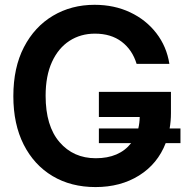

<svg xmlns="http://www.w3.org/2000/svg" viewBox="-20 -757 760 787"><path d="M371.6 9.8Q271 9.8 195.3 -35.4Q119.6 -80.6 77.1 -164.3Q34.7 -248 34.7 -362.8Q34.7 -480 78.1 -563.7Q121.6 -647.5 197 -692.4Q272.5 -737.3 367.7 -737.3Q448.2 -737.3 513.4 -706.5Q578.6 -675.8 620.8 -621.1Q663.1 -566.4 674.3 -495.1H540Q522.5 -552.7 478.8 -585.9Q435.1 -619.1 369.1 -619.1Q310.5 -619.1 264.9 -589.6Q219.2 -560.1 193.1 -503.2Q167 -446.3 167 -364.3Q167 -240.7 223.9 -174.6Q280.8 -108.4 372.6 -108.4Q468.8 -108.4 517.6 -170.4H385.3V-230.5H546.9Q552.2 -252.4 552.7 -277.3H385.3V-380.4H680.7V-293.5Q680.7 -260.7 675.3 -230.5H719.7V-170.4H659.2Q626 -85 550 -37.6Q474.1 9.8 371.6 9.8Z"/></svg>

Font: Inter Tight SemiBold
Style: Regular
Weight: 600
Designer: Rasmus Andersson
Foundry: rsms
Version: Version 3.004; ttfautohint (v1.8.4.7-5d5b)